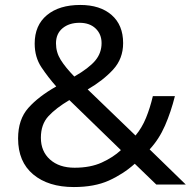

<svg xmlns="http://www.w3.org/2000/svg" viewBox="-20 -745 772 775"><path d="M304 -725Q384 -725 430.5 -684.5Q477 -644 477 -571Q477 -508 436.5 -464Q396 -420 334 -384L527 -198Q553 -229 569.5 -269.5Q586 -310 597 -357H686Q670 -293 646 -238Q622 -183 584 -142L730 0H611L524 -84Q477 -42 419 -16Q361 10 278 10Q175 10 114 -41Q53 -92 53 -186Q53 -263 94.5 -309.5Q136 -356 207 -396Q175 -432 147.5 -473Q120 -514 120 -569Q120 -643 169.5 -684Q219 -725 304 -725ZM301 -653Q259 -653 232.5 -631Q206 -609 206 -570Q206 -534 225 -503.5Q244 -473 280 -436Q339 -470 364.5 -500.5Q390 -531 390 -571Q390 -607 366 -630Q342 -653 301 -653ZM260 -341Q206 -309 175.5 -276Q145 -243 145 -189Q145 -134 182 -101Q219 -68 281 -68Q345 -68 391 -89Q437 -110 468 -139Z"/></svg>

Font: Noto Sans Sogdian
Style: Regular
Weight: 400
Designer: Monotype Design Team
Foundry: Monotype Imaging Inc.
Version: Version 2.002; ttfautohint (v1.8.4.7-5d5b)